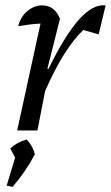

<svg xmlns="http://www.w3.org/2000/svg" viewBox="-20 -509 432 749"><path d="M47 0 138 -417Q117 -416 96.5 -413.5Q76 -411 51 -407Q61 -445 87.5 -466.5Q114 -488 144 -488Q193 -488 214 -436L165 -241L169 -240Q233 -371 288 -432.5Q343 -494 392 -488L365 -375L305 -392Q268 -357 231 -298.5Q194 -240 156 -154L126 0ZM6 215 39 106 20 70Q46 46 84 35Q108 60 116 93Q78 164 29 220Z"/></svg>

Font: Piazzolla
Style: Italic
Weight: 400
Italic angle: -11.3°
Designer: Juan Pablo del Peral
Foundry: Huerta Tipografica
Version: Version 1.330